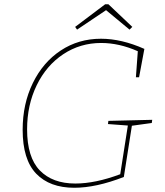

<svg xmlns="http://www.w3.org/2000/svg" viewBox="-20 -881 778 907"><path d="M699 -315 697 -300 603 -287 565 -45Q434 6 331 6Q215 6 151 -60.5Q87 -127 87 -268Q87 -390 135 -488.5Q183 -587 267 -642.5Q351 -698 457 -698Q554 -698 662 -650L637 -516H622L631 -639Q543 -678 458 -678Q359 -678 279 -625Q199 -572 153.5 -478.5Q108 -385 108 -270Q108 -138 168 -76Q228 -14 336 -14Q430 -14 548 -58L584 -288L490 -295L492 -310ZM492 -861 605 -754 592 -741 481 -833 344 -741 335 -754 477 -861Z"/></svg>

Font: Bitter Pro Thin
Style: Italic
Weight: 250
Italic angle: -9°
Designer: Sol Matas, and Bitter project Authors
Foundry: Sol Matas
Version: Version 1.010